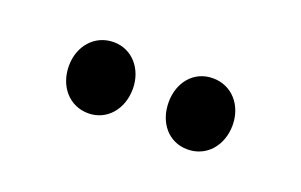

<svg xmlns="http://www.w3.org/2000/svg" viewBox="-34 -789 473 302"><g transform="rotate(20 202.5 -638.5)"><path d="M120 -579C151 -579 173 -605 173 -639C173 -672 151 -698 120 -698C88 -698 66 -672 66 -639C66 -605 88 -579 120 -579ZM286 -579C318 -579 340 -605 340 -639C340 -672 318 -698 286 -698C254 -698 233 -672 233 -639C233 -605 254 -579 286 -579Z"/></g></svg>

Font: Falling Sky
Style: Condensed
Weight: 400
Designer: Paul D. Hunt
Foundry: Adobe Systems Incorporated
Version: Version 1.02